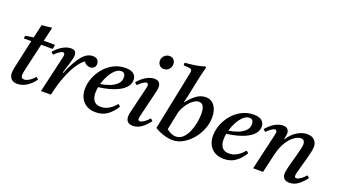

<svg xmlns="http://www.w3.org/2000/svg" viewBox="-64 -1279 3194 1819"><g transform="rotate(20 1533.0 -369.5)"><path d="M348 -413H233L170 -139Q161 -100 161 -83Q161 -67 168 -57.5Q175 -48 193 -48Q214 -48 243 -65.5Q272 -83 295 -112Q308 -103 318 -92Q283 -43 238 -15Q193 13 145 13Q113 13 94.5 0Q76 -13 69 -31.5Q62 -50 62 -66Q62 -77 64 -93Q66 -109 71 -132L133 -413H58Q58 -421 59 -428Q60 -435 63 -442L142 -454Q149 -483 157.5 -519.5Q166 -556 173 -589Q197 -591 222.5 -593.5Q248 -596 272 -600L275 -596Q268 -566 261 -535.5Q254 -505 243 -457H356Q356 -445 354 -434.5Q352 -424 348 -413Z M481 0H381L463 -355Q470 -384 470 -393Q470 -417 452 -417Q438 -417 415.5 -401.5Q393 -386 371 -363Q364 -368 358.5 -373Q353 -378 348 -384Q388 -431 431 -454.5Q474 -478 511 -478Q544 -478 555 -462.5Q566 -447 566 -426Q566 -413 562 -395.5Q558 -378 546 -337L514 -234L520 -233Q572 -358 622 -419Q672 -480 730 -480Q765 -480 779.5 -462Q794 -444 794 -423Q794 -398 778 -384Q762 -370 740 -370Q724 -370 706 -378.5Q688 -387 676 -406Q645 -386 609 -333.5Q573 -281 539.5 -197.5Q506 -114 481 0Z M1170 -398Q1170 -359 1145 -328.5Q1120 -298 1077.5 -276Q1035 -254 983 -240Q931 -226 877 -220Q871 -189 871 -162Q871 -112 893 -82.5Q915 -53 964 -53Q1007 -53 1045 -76Q1083 -99 1112 -136Q1128 -127 1135 -117Q1101 -59 1052 -23.5Q1003 12 935 12Q856 12 810.5 -35.5Q765 -83 765 -163Q765 -219 787 -275Q809 -331 848.5 -377.5Q888 -424 942.5 -452Q997 -480 1061 -480Q1117 -480 1143.5 -458Q1170 -436 1170 -398ZM885 -255Q932 -261 975.5 -277.5Q1019 -294 1047 -321.5Q1075 -349 1075 -389Q1075 -411 1065 -424.5Q1055 -438 1033 -438Q1002 -438 973 -411.5Q944 -385 921 -343Q898 -301 885 -255Z M1448 -113Q1461 -104 1471 -93Q1437 -48 1397.5 -18Q1358 12 1310 12Q1273 12 1256 -6.5Q1239 -25 1239 -56Q1239 -67 1241 -79.5Q1243 -92 1246 -105L1306 -355Q1313 -384 1313 -393Q1313 -417 1295 -417Q1281 -417 1258.5 -401.5Q1236 -386 1214 -363Q1207 -368 1201.5 -373Q1196 -378 1191 -384Q1231 -431 1273.5 -454.5Q1316 -478 1353 -478Q1387 -478 1401.5 -460.5Q1416 -443 1416 -417Q1416 -408 1414.5 -397.5Q1413 -387 1411 -376L1347 -110Q1346 -103 1343 -92.5Q1340 -82 1340 -72Q1340 -63 1344 -57Q1348 -51 1358 -51Q1375 -51 1401 -69Q1427 -87 1448 -113ZM1402 -594Q1375 -594 1358 -612Q1341 -630 1341 -656Q1341 -686 1362.5 -707.5Q1384 -729 1414 -729Q1441 -729 1457 -711.5Q1473 -694 1473 -668Q1473 -638 1453 -616Q1433 -594 1402 -594Z M1528 -46 1645 -617Q1648 -631 1650 -643Q1652 -655 1652 -662Q1652 -681 1634.5 -685.5Q1617 -690 1569 -691Q1568 -698 1567.5 -704.5Q1567 -711 1568 -718Q1621 -722 1672.5 -729.5Q1724 -737 1762 -752L1775 -745Q1765 -711 1754 -662.5Q1743 -614 1733 -565L1704 -424L1689 -364H1693Q1730 -414 1775 -447Q1820 -480 1870 -480Q1926 -480 1958.5 -436Q1991 -392 1991 -321Q1991 -258 1967 -199Q1943 -140 1902.5 -92.5Q1862 -45 1812 -17Q1762 11 1709 11Q1668 11 1618.5 -4.5Q1569 -20 1528 -46ZM1668 -242 1633 -71Q1656 -53 1679.5 -42.5Q1703 -32 1726 -32Q1767 -32 1797 -60.5Q1827 -89 1846 -133Q1865 -177 1874 -225.5Q1883 -274 1883 -314Q1883 -417 1825 -417Q1801 -417 1776.5 -401.5Q1752 -386 1729.5 -360Q1707 -334 1690.5 -303Q1674 -272 1668 -242Z M2462 -398Q2462 -359 2437 -328.5Q2412 -298 2369.5 -276Q2327 -254 2275 -240Q2223 -226 2169 -220Q2163 -189 2163 -162Q2163 -112 2185 -82.5Q2207 -53 2256 -53Q2299 -53 2337 -76Q2375 -99 2404 -136Q2420 -127 2427 -117Q2393 -59 2344 -23.5Q2295 12 2227 12Q2148 12 2102.5 -35.5Q2057 -83 2057 -163Q2057 -219 2079 -275Q2101 -331 2140.5 -377.5Q2180 -424 2234.5 -452Q2289 -480 2353 -480Q2409 -480 2435.5 -458Q2462 -436 2462 -398ZM2177 -255Q2224 -261 2267.5 -277.5Q2311 -294 2339 -321.5Q2367 -349 2367 -389Q2367 -411 2357 -424.5Q2347 -438 2325 -438Q2294 -438 2265 -411.5Q2236 -385 2213 -343Q2190 -301 2177 -255Z M2662 -182 2620 0H2520L2602 -355Q2609 -384 2609 -393Q2609 -417 2591 -417Q2577 -417 2554.5 -401.5Q2532 -386 2510 -363Q2503 -368 2497.5 -373Q2492 -378 2487 -384Q2527 -431 2569.5 -454.5Q2612 -478 2649 -478Q2683 -478 2697 -461Q2711 -444 2711 -421Q2711 -409 2707.5 -392.5Q2704 -376 2701 -358H2704Q2742 -419 2793.5 -449.5Q2845 -480 2893 -480Q2941 -480 2966.5 -453.5Q2992 -427 2992 -389Q2992 -368 2984.5 -333Q2977 -298 2966 -258Q2955 -218 2944 -179.5Q2933 -141 2925.5 -111.5Q2918 -82 2918 -70Q2918 -63 2922 -57Q2926 -51 2936 -51Q2953 -51 2979 -69Q3005 -87 3026 -113Q3039 -104 3049 -93Q3015 -48 2975.5 -18Q2936 12 2888 12Q2851 12 2834 -6.5Q2817 -25 2817 -53Q2817 -73 2824.5 -106Q2832 -139 2843 -178Q2854 -217 2864.5 -255.5Q2875 -294 2882.5 -326Q2890 -358 2890 -376Q2890 -396 2881 -409Q2872 -422 2849 -422Q2820 -422 2784 -397Q2748 -372 2715.5 -321Q2683 -270 2664 -190Z"/></g></svg>

Font: Castoro
Style: Italic
Weight: 400
Italic angle: -11°
Designer: John Hudson with Paul Hanslow, assisted by Kaja Sojewska.
Foundry: Tiro Typeworks Ltd.
Version: Version 2.04